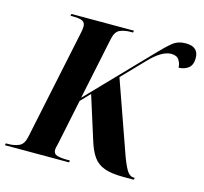

<svg xmlns="http://www.w3.org/2000/svg" viewBox="-127 -836 1010 952"><g transform="rotate(15 378.0 -360.0)"><path d="M-23 0 -21 -10H-8Q22 -10 46 -20.5Q70 -31 78 -69L196 -632Q201 -654 201 -667Q202 -688 187.5 -696Q173 -704 138 -704H125L127 -714H448L446 -704H433Q403 -704 379.5 -694Q356 -684 348 -646L281 -325L581 -636Q618 -675 645.5 -697.5Q673 -720 713 -720Q779 -720 779 -662Q779 -626 759 -610.5Q739 -595 709 -594Q709 -614 697.5 -632.5Q686 -651 657 -651Q609 -651 546 -585L438 -473L570 -99Q591 -44 604.5 -27Q618 -10 636 -10H641L638 0H585Q524 0 487.5 -13Q451 -26 429.5 -56.5Q408 -87 392 -141L324 -356L278 -308L229 -73Q223 -51 223 -43Q223 -21 243 -15.5Q263 -10 294 -10H308L306 0Z"/></g></svg>

Font: Noto Serif Display SemiCondensed
Style: Bold Italic
Weight: 700
Width: 4
Italic angle: -12°
Designer: Monotype Design Team
Foundry: Monotype Imaging Inc.
Version: Version 2.009